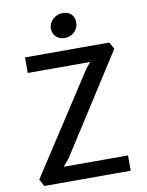

<svg xmlns="http://www.w3.org/2000/svg" viewBox="-101 -1027 838 1098"><g transform="rotate(-10 317.5 -478.0)"><path d="M328.1 -813Q298.8 -813 278.8 -831.1Q258.8 -849.1 258.8 -879.4Q258.8 -910.6 283.2 -933.1Q307.6 -955.6 338.4 -955.6Q372.6 -955.6 390.1 -937.3Q407.7 -918.9 407.7 -889.2Q407.7 -856 384 -834.5Q360.4 -813 328.1 -813ZM65.4 0 43.5 -41 418 -617.2 446.8 -652.8H84.5V-743.2H573.7L596.2 -703.6L229.5 -130.9L193.4 -88.9H567.4V0Z"/></g></svg>

Font: HaufeMerriweatherSans
Style: Regular
Weight: 400
Designer: Eben Sorkin ( eben@eyebytes.com )
Foundry: Eben Sorkin
Version: Version 1.56